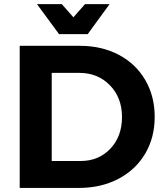

<svg xmlns="http://www.w3.org/2000/svg" viewBox="-20 -926 809 946"><path d="M412.1 -757.8H271L162.1 -905.8H284.2L341.8 -840.8L398.9 -905.8H520ZM374 -700.2Q481.4 -700.2 565.2 -656Q648.9 -611.8 695.6 -532Q742.2 -452.1 742.2 -350.1Q742.2 -248 695.1 -168.5Q647.9 -88.9 562.7 -44.4Q477.5 0 368.2 0H77.1V-700.2ZM377.9 -132.8Q466.3 -132.8 523.7 -193.4Q581.1 -253.9 581.1 -349.1Q581.1 -444.8 521.5 -505.9Q461.9 -566.9 371.1 -566.9H234.9V-132.8Z"/></svg>

Font: Montserrat arm SemiBold
Style: Regular
Weight: 600
Designer: Julieta Ulanovsky
Foundry: Julieta Ulanovsky
Version: Version 6.000;PS 006.000;hotconv 1.0.88;makeotf.lib2.5.64775